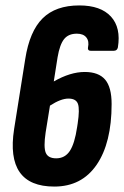

<svg xmlns="http://www.w3.org/2000/svg" viewBox="-20 -681 457 707"><path d="M272 -661Q351 -661 388.5 -620Q426 -579 414 -506Q411 -494 399 -494H314Q302 -494 304 -506Q309 -529 298 -543Q287 -557 263 -557Q232 -557 216 -537Q200 -517 192 -470L178 -381Q239 -416 292 -416Q343 -416 367 -388Q391 -360 391 -298Q391 -155 336 -74.5Q281 6 180 6Q-1 6 32 -206L73 -464Q89 -566 137 -613.5Q185 -661 272 -661ZM232 -318Q204 -318 164 -292L148 -193Q140 -139 148.5 -118.5Q157 -98 187 -98Q219 -98 237 -125Q255 -152 264 -213L266 -226Q274 -279 267 -298.5Q260 -318 232 -318Z"/></svg>

Font: Sofia Sans Extra Condensed ExtraBold
Style: Italic
Weight: 800
Italic angle: -9°
Designer: Botio Nikoltchev, Ani Petrova
Foundry: lettersoup
Version: Version 4.101; ttfautohint (v1.8.4.7-5d5b)